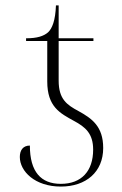

<svg xmlns="http://www.w3.org/2000/svg" viewBox="-20 -677 448 707"><path d="M204 10C297 10 360 -44 360 -132C360 -212 318 -241 269 -268C226 -291 196 -312 196 -380V-526H324V-536H196V-657H186C184 -601 172 -572 157 -558C141 -544 117 -536 76 -536V-526H154V-377C154 -284 201 -260 252 -232C295 -209 323 -185 323 -126C323 -47 280 0 204 0C131 0 90 -44 90 -141C65 -141 53 -124 53 -99C53 -46 109 10 204 10Z"/></svg>

Font: Noto Serif Display ExtraLight
Style: Regular
Weight: 200
Designer: Monotype Design Team
Foundry: Monotype Imaging Inc.
Version: Version 2.009